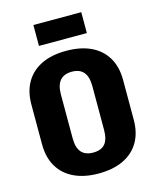

<svg xmlns="http://www.w3.org/2000/svg" viewBox="-132 -991 890 1092"><g transform="rotate(-15 313.0 -445.0)"><path d="M312 11Q228 11 167.5 -18Q107 -47 75 -101.5Q43 -156 43 -233V-467Q43 -544 75 -598.5Q107 -653 167 -682Q227 -711 312 -711Q398 -711 458.5 -682Q519 -653 551 -598.5Q583 -544 583 -467V-233Q583 -156 551 -101.5Q519 -47 458.5 -18Q398 11 312 11ZM313 -112Q360 -112 382.5 -138.5Q405 -165 405 -221V-479Q405 -534 382 -561Q359 -588 313 -588Q267 -588 243.5 -561Q220 -534 220 -479V-221Q220 -166 243 -139Q266 -112 313 -112ZM453 -901V-778H171V-901Z"/></g></svg>

Font: Pathway Extreme Condensed ExtraBold
Style: Regular
Weight: 800
Width: 3
Version: Version 1.001;gftools[0.9.26]